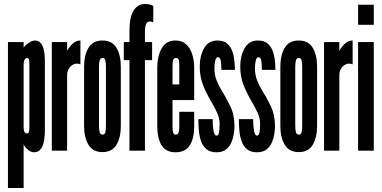

<svg xmlns="http://www.w3.org/2000/svg" viewBox="-20 -759 1922 967"><path d="M20 188V-547H99V-519Q107.5 -532 125 -543.5Q142.5 -555 156 -555Q174.5 -555 185.2 -542Q196 -529 201 -506Q206 -483 206 -453V-99Q206 -79.5 202.5 -54.5Q199 -29.5 187.2 -10.8Q175.5 8 151 8Q137.5 8 122 -3.8Q106.5 -15.5 99 -32V188ZM116.5 -87Q124 -87 126 -95.2Q128 -103.5 128 -120V-430Q128 -444.5 126.5 -455.8Q125 -467 116.5 -467Q108.5 -467 103.8 -458.2Q99 -449.5 99 -435V-117.5Q99 -100.5 104 -93.8Q109 -87 116.5 -87Z M241 0V-547H318V-503.5Q323.5 -513 332.8 -525Q342 -537 355 -546Q368 -555 385 -555V-435Q380.5 -437 376 -437.8Q371.5 -438.5 366.5 -438.5Q348.5 -438.5 333.2 -422Q318 -405.5 318 -380V0Z M496 7Q447.5 7 425.5 -30Q403.5 -67 403.5 -124V-424Q403.5 -481 425.5 -518Q447.5 -555 496 -555Q545 -555 566.8 -518Q588.5 -481 588.5 -424V-124Q588.5 -67 566.8 -30Q545 7 496 7ZM496.5 -81Q507.5 -81 510.5 -92.8Q513.5 -104.5 513.5 -127V-421Q513.5 -443.5 510.5 -455.2Q507.5 -467 496.5 -467Q485.5 -467 482 -455.2Q478.5 -443.5 478.5 -421V-127Q478.5 -104.5 482 -92.8Q485.5 -81 496.5 -81Z M632 0V-456H603.5V-547H632V-604Q632 -673 653 -706Q674 -739 710 -739Q720 -739 731.5 -736.8Q743 -734.5 752 -729V-646Q744 -651 735.5 -651Q721 -651 715.5 -637.2Q710 -623.5 710 -600V-547H746V-456H710V0Z M864 8Q815.5 8 793.8 -27.5Q772 -63 772 -123.5V-418Q772 -474.5 793.8 -514.8Q815.5 -555 864 -555Q896.5 -555 917.2 -536Q938 -517 948 -485.8Q958 -454.5 958 -418V-255H849V-121Q849 -102.5 851.8 -91.8Q854.5 -81 865 -81Q876 -81 879.5 -92Q883 -103 883 -121.5V-196H958V-122Q958 -61.5 935.5 -26.8Q913 8 864 8ZM849 -334H883V-426Q883 -446.5 880.5 -456.8Q878 -467 865 -467Q855.5 -467 852.2 -456.2Q849 -445.5 849 -426Z M1070 8Q1038 8 1019.8 -7.5Q1001.5 -23 992.8 -47.8Q984 -72.5 981.5 -102Q979 -131.5 979 -159H1051Q1051 -125.5 1055.2 -100.8Q1059.5 -76 1070 -76Q1080.5 -76 1083.2 -92.8Q1086 -109.5 1086 -137Q1086 -163.5 1073.2 -191.5Q1060.5 -219.5 1042.5 -249.5Q1019.5 -288.5 1002.8 -330.2Q986 -372 986 -425Q986 -477.5 1008 -516.2Q1030 -555 1075 -555Q1106 -555 1123.8 -539.8Q1141.5 -524.5 1149.8 -501.2Q1158 -478 1160.5 -452.8Q1163 -427.5 1163 -407H1095Q1095 -435 1092 -453Q1089 -471 1077.5 -471Q1068.5 -471 1064.2 -454.2Q1060 -437.5 1060 -414Q1060 -382 1071.2 -353.5Q1082.5 -325 1096 -304Q1117 -271 1139 -226Q1161 -181 1161 -124Q1161 -106.5 1157.5 -84Q1154 -61.5 1144.8 -40.5Q1135.5 -19.5 1117.5 -5.8Q1099.5 8 1070 8Z M1274 8Q1242 8 1223.8 -7.5Q1205.5 -23 1196.8 -47.8Q1188 -72.5 1185.5 -102Q1183 -131.5 1183 -159H1255Q1255 -125.5 1259.2 -100.8Q1263.5 -76 1274 -76Q1284.5 -76 1287.2 -92.8Q1290 -109.5 1290 -137Q1290 -163.5 1277.2 -191.5Q1264.5 -219.5 1246.5 -249.5Q1223.5 -288.5 1206.8 -330.2Q1190 -372 1190 -425Q1190 -477.5 1212 -516.2Q1234 -555 1279 -555Q1310 -555 1327.8 -539.8Q1345.5 -524.5 1353.8 -501.2Q1362 -478 1364.5 -452.8Q1367 -427.5 1367 -407H1299Q1299 -435 1296 -453Q1293 -471 1281.5 -471Q1272.5 -471 1268.2 -454.2Q1264 -437.5 1264 -414Q1264 -382 1275.2 -353.5Q1286.5 -325 1300 -304Q1321 -271 1343 -226Q1365 -181 1365 -124Q1365 -106.5 1361.5 -84Q1358 -61.5 1348.8 -40.5Q1339.5 -19.5 1321.5 -5.8Q1303.5 8 1274 8Z M1484.5 7Q1436 7 1414 -30Q1392 -67 1392 -124V-424Q1392 -481 1414 -518Q1436 -555 1484.5 -555Q1533.5 -555 1555.2 -518Q1577 -481 1577 -424V-124Q1577 -67 1555.2 -30Q1533.5 7 1484.5 7ZM1485 -81Q1496 -81 1499 -92.8Q1502 -104.5 1502 -127V-421Q1502 -443.5 1499 -455.2Q1496 -467 1485 -467Q1474 -467 1470.5 -455.2Q1467 -443.5 1467 -421V-127Q1467 -104.5 1470.5 -92.8Q1474 -81 1485 -81Z M1612 0V-547H1689V-503.5Q1694.5 -513 1703.8 -525Q1713 -537 1726 -546Q1739 -555 1756 -555V-435Q1751.5 -437 1747 -437.8Q1742.5 -438.5 1737.5 -438.5Q1719.5 -438.5 1704.2 -422Q1689 -405.5 1689 -380V0Z M1783.5 0V-547H1862.5V0ZM1783.5 -634V-735H1862.5V-634Z"/></svg>

Font: League Gothic Condensed
Style: Regular
Weight: 400
Width: 3
Designer: The League of Moveable Type
Version: Version 2.001